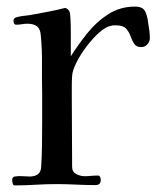

<svg xmlns="http://www.w3.org/2000/svg" viewBox="-20 -561 484 583"><path d="M435 -445Q435 -435 427.5 -426.5Q420 -418 409 -418Q394 -418 387.5 -428Q381 -438 376.5 -451Q372 -464 363 -474Q354 -484 333 -484Q329 -484 325.5 -484Q322 -484 318 -483Q301 -480 281 -462Q261 -444 242.5 -419.5Q224 -395 212 -371Q200 -347 199 -331Q198 -315 198 -299.5Q198 -284 198 -269Q198 -215 198.5 -161Q199 -107 199 -54Q199 -39 211.5 -32.5Q224 -26 237 -26Q247 -26 257 -27Q267 -28 277 -28Q282 -28 284 -23.5Q286 -19 286 -15Q286 1 270 1Q240 1 210 -0.5Q180 -2 150 -2Q119 -2 87.5 0Q56 2 24 2Q20 2 18.5 -4Q17 -10 17 -14Q17 -24 25 -25Q36 -27 48 -26Q60 -25 70 -25Q85 -25 94.5 -31.5Q104 -38 105 -54Q107 -86 107.5 -119Q108 -152 108 -185V-282Q107 -325 107.5 -367.5Q108 -410 104 -452Q103 -472 93 -480.5Q83 -489 63 -489Q55 -489 46.5 -487.5Q38 -486 29 -486Q21 -486 21 -498Q21 -505 28 -508Q38 -511 49 -512.5Q60 -514 70 -515Q97 -520 124 -525Q151 -530 178 -537Q187 -534 191 -526Q193 -522 194 -504Q195 -486 195 -462.5Q195 -439 195 -418.5Q195 -398 195 -390Q217 -425 245 -460Q273 -495 309 -518Q345 -541 390 -541Q414 -541 421 -526Q428 -511 430 -491Q432 -480 433.5 -468Q435 -456 435 -445Z"/></svg>

Font: Kaisei Opti
Style: Regular
Weight: 400
Designer: Font-Kai, 金井和夫
Foundry: KAZUO KANAI
Version: Version 5.003